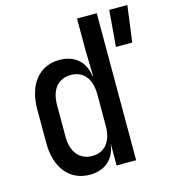

<svg xmlns="http://www.w3.org/2000/svg" viewBox="-110 -820 827 921"><g transform="rotate(-15 303.5 -360.0)"><path d="M224 10C299 10 348 -34 357 -105H358V0H455V-730H357V-572L360 -445H357C348 -516 299 -560 224 -560C123 -560 60 -482 60 -359V-191C60 -68 123 10 224 10ZM502 -550H583L607 -730H517ZM258 -74C195 -74 157 -120 157 -197V-354C157 -431 195 -476 258 -476C320 -476 357 -431 357 -354V-197C357 -120 320 -74 258 -74Z"/></g></svg>

Font: JetBrains Mono Medium
Style: Regular
Weight: 436
Monospace: yes
Designer: Philipp Nurullin, Konstantin Bulenkov
Foundry: JetBrains
Version: Version 2.305